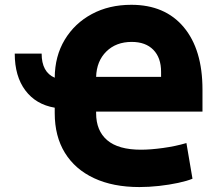

<svg xmlns="http://www.w3.org/2000/svg" viewBox="-20 -756 892 788"><path d="M40.5 -536.1H150.9Q150.9 -460 204.6 -437Q205.1 -525.4 245.6 -592.8Q286.1 -660.2 356.7 -698.2Q427.2 -736.3 519 -736.3Q657.2 -736.3 734.1 -644.5Q811 -552.7 811 -388.2V-297.9H374.5V-291.5Q374.5 -219.2 420.2 -180.4Q465.8 -141.6 558.6 -141.6Q598.1 -141.6 649.4 -148.7Q700.7 -155.8 745.1 -168.9L770 -22.5Q747.6 -13.2 711.2 -5.4Q674.8 2.4 632.8 7.1Q590.8 11.7 552.2 11.7Q443.8 11.7 366 -24.7Q288.1 -61 246.3 -128.9Q204.6 -196.8 204.6 -291.5V-314Q127.4 -327.1 84 -385Q40.5 -442.9 40.5 -536.1ZM374.5 -440.4H641.1V-461.4Q641.1 -519 609.4 -551.5Q577.6 -584 520.5 -584Q456.5 -584 416.5 -544.7Q376.5 -505.4 374.5 -440.4Z"/></svg>

Font: Inter Display Extra Bold
Style: Regular
Weight: 800
Designer: Rasmus Andersson
Foundry: rsms
Version: Version 4.000;git-4fc901f